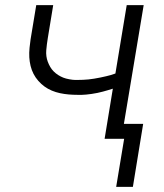

<svg xmlns="http://www.w3.org/2000/svg" viewBox="-20 -540 640 747"><path d="M432 187 463 0H387L419 -195Q409 -192 399.5 -189Q390 -186 380 -183.5Q370 -181 359 -178.5Q348 -176 336 -174.5Q324 -173 315 -172Q306 -171 299 -171H282Q264 -171 247 -172.5Q230 -174 213.5 -177.5Q197 -181 181.5 -187.5Q166 -194 153 -203.5Q140 -213 129 -225.5Q118 -238 110.5 -252.5Q103 -267 99 -283.5Q95 -300 94 -317Q93 -334 95 -354.5Q97 -375 99 -387L121 -520H187L166 -392Q164 -380 162.5 -368Q161 -356 160 -344.5Q159 -333 160.5 -321.5Q162 -310 166 -299.5Q170 -289 175.5 -279.5Q181 -270 189 -262Q197 -254 206.5 -248Q216 -242 226 -238Q236 -234 250 -231.5Q264 -229 272 -229H282Q293 -229 303.5 -229.5Q314 -230 324.5 -231Q335 -232 346.5 -234Q358 -236 371 -238.5Q384 -241 393.5 -243.5Q403 -246 411 -248L429 -254L473 -520H539L462 -58H537L497 187Z"/></svg>

Font: Iosevka Aile Light
Style: Italic
Weight: 300
Italic angle: -9°
Designer: Belleve Invis
Foundry: Belleve Invis
Version: Version 31.1.0; ttfautohint (v1.8.4)